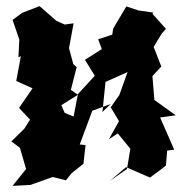

<svg xmlns="http://www.w3.org/2000/svg" viewBox="-20 -581 607 626"><path d="M349 -488 346 -468 300 -453 312 -421 257 -386 289 -334 234 -274 220 -201 191 -213 180 -238 234 -272 211 -288 230 -362 219 -372 205 -424 220 -505 191 -501 164 -513 109 -561 52 -539 21 -516 43 -452 40 -394 48 -398 33 -317 86 -293 42 -229 78 -191 59 -161 17 -120 45 -99 65 -30 21 25 79 22 152 -4 195 7 213 -16 252 -47 259 -108 240 -110 281 -220 341 -242 314 -216 324 -314 396 -346 369 -271 341 -231 368 -186 335 -127 364 -146 405 -96 394 -30 338 9 391 -36 469 -2C487 -15 504 -28 521 -41L525 -90L548 -93L502 -198L553 -205L482 -256L484 -247L477 -333L506 -364L481 -428L507 -471L521 -487L477 -536L480 -540L431 -547L392 -560C378 -536 363 -512 349 -488Z"/></svg>

Font: Asimov Aggro
Style: Medium
Weight: 500
Designer: Google
Version: Version 2.000980; 2014